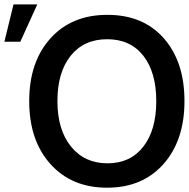

<svg xmlns="http://www.w3.org/2000/svg" viewBox="-72 -829 869 884"><path d="M-51.8 -636.7 -9.8 -808.6H99.6L21.5 -636.7ZM160.2 -73.7Q62.5 -182.6 62.5 -363.3Q62.5 -543.9 160.2 -652.3Q257.8 -760.7 422.4 -760.7Q586.9 -760.7 682.1 -652.8Q777.3 -544.9 777.3 -363.8Q777.3 -182.6 680.7 -73.7Q584 35.2 420.9 35.2Q257.8 35.2 160.2 -73.7ZM253.4 -572.3Q192.4 -496.1 192.4 -363.8Q192.4 -231.4 254.9 -154.3Q317.4 -77.1 422.9 -77.1Q528.3 -77.1 587.9 -153.8Q647.5 -230.5 647.5 -363.3Q647.5 -496.1 587.9 -572.3Q528.3 -648.4 421.4 -648.4Q314.5 -648.4 253.4 -572.3Z"/></svg>

Font: GenEi M Gothic v2 Medium
Style: Regular
Weight: 500
Version: Version 2.0